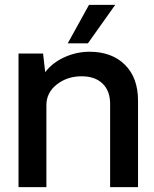

<svg xmlns="http://www.w3.org/2000/svg" viewBox="-20 -770 634 790"><path d="M341.8 -591.8H258.8L346.2 -750H454.1ZM348.1 -557.1Q439.9 -557.1 493.9 -503.7Q547.9 -450.2 547.9 -356V0H433.1V-342.8Q433.1 -396 402.1 -426Q371.1 -456.1 315.9 -456.1Q256.8 -456.1 213.9 -422.6Q170.9 -389.2 170.9 -336.9V0H56.2V-549.8H157.2L166 -473.1Q195.8 -512.2 245.4 -534.7Q294.9 -557.1 348.1 -557.1Z"/></svg>

Font: Oakes Grotesk
Style: Medium
Weight: 500
Designer: Samuel Oakes
Foundry: Samuel Oakes
Version: Version 1.0 | wf-rip DC20170320